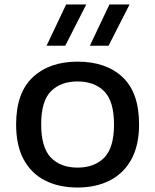

<svg xmlns="http://www.w3.org/2000/svg" viewBox="-20 -828 693 858"><path d="M326.5 10Q244 10 182.2 -21Q120.5 -52 86.2 -114.5Q52 -177 52 -272Q52 -412.5 126.2 -482.5Q200.5 -552.5 326.5 -552.5Q454 -552.5 527.8 -483.2Q601.5 -414 601.5 -272Q601.5 -178.5 567 -115.8Q532.5 -53 470.5 -21.5Q408.5 10 326.5 10ZM326.5 -79Q402 -79 445.8 -123.5Q489.5 -168 489.5 -271.5Q489.5 -375.5 445.8 -419.8Q402 -464 326.5 -464Q251 -464 207.5 -420Q164 -376 164 -272.5Q164 -168.5 207.5 -123.8Q251 -79 326.5 -79ZM381.5 -623.5 469 -808H559L465 -623.5ZM188 -623.5 275.5 -808H365.5L271.5 -623.5Z"/></svg>

Font: Encode Sans Expanded Expanded Medium
Style: Regular
Weight: 500
Width: 7
Designer: Multiple Designers
Foundry: Impallari Type
Version: Version 3.000; ttfautohint (v1.8.3) -l 8 -r 50 -G 200 -x 14 